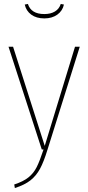

<svg xmlns="http://www.w3.org/2000/svg" viewBox="-20 -755 445 970"><path d="M220 1Q201 63 182 98Q163 133 134 156Q105 179 55 195L52 177Q98 162 124 141Q150 120 165.5 89Q181 58 200 0H191L23 -519H46L206 -18L359 -519H383ZM105 -732 121 -735Q137 -684 204 -684Q236 -684 257.5 -697Q279 -710 287 -735L303 -732Q296 -700 269.5 -681Q243 -662 204 -662Q164 -662 138 -681Q112 -700 105 -732Z"/></svg>

Font: Fira Sans Condensed Thin
Style: Regular
Weight: 250
Width: 3
Designer: Carrois Corporate & Edenspiekermann AG
Foundry: Carrois Corporate GbR & Edenspiekermann AG
Version: Version 4.203